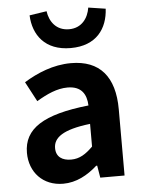

<svg xmlns="http://www.w3.org/2000/svg" viewBox="-58 -885 706 945"><g transform="rotate(-5 295.5 -412.5)"><path d="M216 14C281 14 337 -17 385 -60H390L400 0H520V-327C520 -489 447 -574 305 -574C217 -574 137 -540 72 -500L124 -402C176 -433 226 -456 278 -456C347 -456 371 -414 373 -359C148 -335 51 -272 51 -153C51 -57 116 14 216 14ZM265 -101C222 -101 191 -120 191 -164C191 -215 236 -252 373 -268V-156C338 -121 307 -101 265 -101ZM311 -648C439 -648 494 -729 499 -826L414 -839C406 -788 374 -741 311 -741C247 -741 215 -788 208 -839L123 -826C127 -729 184 -648 311 -648Z"/></g></svg>

Font: Noto Sans CJK SC
Style: Bold
Weight: 700
Designer: Ryoko NISHIZUKA 西塚涼子 (kana, bopomofo & ideographs); Paul D. Hunt (Latin, Greek & Cyrillic); Sandoll Communications 산돌커뮤니
Foundry: Adobe
Version: Version 2.004;hotconv 1.0.118;makeotfexe 2.5.65603